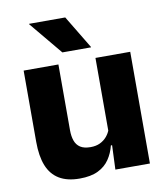

<svg xmlns="http://www.w3.org/2000/svg" viewBox="-79 -754 725 832"><g transform="rotate(-10 283.0 -338.0)"><path d="M199.5 -491.5V-202.5Q199.5 -175.5 206.5 -155.8Q213.5 -136 230 -125.2Q246.5 -114.5 275 -114.5Q299 -114.5 316.8 -123Q334.5 -131.5 346.8 -146Q359 -160.5 365 -178L388.5 -106.5H362.5Q354.5 -73.5 336.2 -46.5Q318 -19.5 286.2 -4Q254.5 11.5 205 11.5Q150.5 11.5 115.2 -9.8Q80 -31 63.2 -73Q46.5 -115 46.5 -178V-491.5ZM515.5 -491.5V0H363.5L368.5 -123L362.5 -137V-491.5ZM264 -687 351.5 -542V-540H225.5L105 -685V-687Z"/></g></svg>

Font: Anek Odia Medium
Style: Bold
Weight: 700
Version: Version 1.003